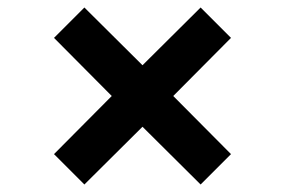

<svg xmlns="http://www.w3.org/2000/svg" viewBox="-20 -617 760 512"><path d="M205 -125 124 -206 278 -361 124 -516 205 -597 360 -443 515 -597 596 -516 442 -361 596 -206 515 -125 360 -279Z"/></svg>

Font: Mona Sans Expanded SemiBold
Style: Regular
Weight: 600
Width: 7
Designer: Deni Anggara
Foundry: GitHub
Version: Version 2.000